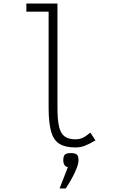

<svg xmlns="http://www.w3.org/2000/svg" viewBox="-20 -820 640 1086"><path d="M406 14Q349 14 316 -6.5Q283 -27 269 -76.5Q255 -126 255 -211V-754H129V-800H305V-211Q305 -143 314 -104Q323 -65 345.5 -48.5Q368 -32 406 -32Q429 -32 447 -40Q465 -48 491 -70L520 -26Q483 -4 458.5 5Q434 14 406 14ZM317 246 364 125Q338 121 338 86Q338 63 347 54.5Q356 46 381 46Q406 46 415 54.5Q424 63 424 86Q424 105 413 133Q402 161 385.5 190.5Q369 220 352 246Z"/></svg>

Font: Victor Mono Thin
Style: Regular
Weight: 100
Monospace: yes
Designer: Rune Bjørnerås
Version: Version 1.561;gftools[0.9.30]